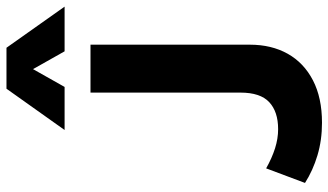

<svg xmlns="http://www.w3.org/2000/svg" viewBox="-230 -770 1014 593"><g transform="rotate(-90 276.5 -473.0)"><path d="M194.5 15Q140.5 15 93.8 1Q47 -13 8.5 -37.5L53.5 -157.5Q85.5 -139.5 115.5 -130Q145.5 -120.5 174.5 -120.5Q228.5 -120.5 258 -148Q287.5 -175.5 287.5 -237V-700H435.5V-208Q435.5 -141 407.5 -91Q379.5 -41 325.5 -13Q271.5 15 194.5 15ZM172 -780 299.5 -959.5H426L553 -780H415L360 -877.5L305 -780Z"/></g></svg>

Font: Geologica Roman SemiBold
Style: Regular
Weight: 600
Designer: Sindre Bremnes, Frode Helland
Foundry: Monokrom Skriftforlag AS
Version: Version 1.010;gftools[0.9.28]